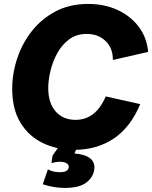

<svg xmlns="http://www.w3.org/2000/svg" viewBox="-20 -736 761 960"><path d="M352.1 13.2Q264.6 13.2 194.1 -20.8Q123.5 -54.7 82.3 -122.6Q41 -190.4 41 -292Q41 -367.7 65.7 -442.9Q90.3 -518.1 138.7 -579.8Q187 -641.6 257.8 -679Q328.6 -716.3 420.9 -716.3Q503.4 -716.3 569.1 -685.5Q634.8 -654.8 674.8 -600.6Q714.8 -546.4 720.7 -476.6L544.4 -436Q544.9 -495.1 508.1 -530.8Q471.2 -566.4 413.6 -566.4Q361.8 -566.4 325.2 -538.8Q288.6 -511.2 265.6 -468.8Q242.7 -426.3 231.9 -379.9Q221.2 -333.5 221.2 -295.9Q221.2 -220.7 258.3 -178.7Q295.4 -136.7 357.9 -136.7Q458.5 -136.7 508.8 -253.9L681.2 -215.3Q632.8 -99.6 548.6 -43.2Q464.4 13.2 352.1 13.2ZM304.2 203.6Q279.8 203.6 252.2 199.5Q224.6 195.3 193.8 185.5L219.7 110.4Q243.2 125 278.3 125Q304.2 125 313.5 117.2Q322.8 109.4 323.7 101.1Q325.7 82 300.5 75.2Q275.4 68.4 237.3 79.6L242.7 42L286.6 -20.5H371.6L370.6 -9.8L352.1 31.2Q458.5 40.5 451.7 109.4Q447.3 148.4 412.6 176Q377.9 203.6 304.2 203.6Z"/></svg>

Font: Schibsted Grotesk ExtraBold
Style: Italic
Weight: 800
Italic angle: -12°
Designer: Bakken & Baeck AS, Henrik Kongsvoll
Foundry: Schibsted ASA
Version: Version 1.100; ttfautohint (v1.8.4.7-5d5b);gftools[0.9.25]